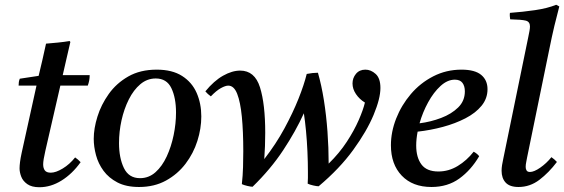

<svg xmlns="http://www.w3.org/2000/svg" viewBox="-20 -772 2365 805"><path d="M348 -413H233L170 -139Q161 -100 161 -83Q161 -67 168 -57.5Q175 -48 193 -48Q214 -48 243 -65.5Q272 -83 295 -112Q308 -103 318 -92Q283 -43 238 -15Q193 13 145 13Q113 13 94.5 0Q76 -13 69 -31.5Q62 -50 62 -66Q62 -77 64 -93Q66 -109 71 -132L133 -413H58Q58 -421 59 -428Q60 -435 63 -442L142 -454Q149 -483 157.5 -519.5Q166 -556 173 -589Q197 -591 222.5 -593.5Q248 -596 272 -600L275 -596Q268 -566 261 -535.5Q254 -505 243 -457H356Q356 -445 354 -434.5Q352 -424 348 -413Z M824 -284Q824 -233 807.5 -181Q791 -129 758 -85.5Q725 -42 676 -15Q627 12 563 12Q509 12 472.5 -7Q436 -26 414 -56Q392 -86 382.5 -121.5Q373 -157 373 -190Q373 -233 388.5 -283Q404 -333 436 -378Q468 -423 518 -451.5Q568 -480 637 -480Q702 -480 743.5 -453.5Q785 -427 804.5 -382.5Q824 -338 824 -284ZM718 -300Q718 -362 698.5 -402.5Q679 -443 633 -443Q597 -443 568.5 -419Q540 -395 520 -355Q500 -315 489.5 -267.5Q479 -220 479 -172Q479 -110 499.5 -67.5Q520 -25 567 -25Q604 -25 632 -50Q660 -75 679 -116Q698 -157 708 -205.5Q718 -254 718 -300Z M994 0Q998 -36 999 -71.5Q1000 -107 1000 -138Q1000 -221 994 -282.5Q988 -344 974.5 -378.5Q961 -413 937 -413Q925 -413 906 -402.5Q887 -392 864 -368Q857 -373 851.5 -378Q846 -383 841 -389Q877 -433 915 -454.5Q953 -476 987 -476Q1048 -476 1070 -406Q1092 -336 1092 -215Q1092 -189 1091 -160Q1090 -131 1088 -105Q1137 -168 1172.5 -233.5Q1208 -299 1231.5 -358Q1255 -417 1266 -462Q1291 -467 1313 -467Q1328 -415 1338 -352Q1348 -289 1353 -220.5Q1358 -152 1358 -86Q1403 -130 1434 -177.5Q1465 -225 1484 -268.5Q1503 -312 1510 -342Q1487 -356 1472.5 -377.5Q1458 -399 1458 -422Q1458 -445 1472.5 -462.5Q1487 -480 1512 -480Q1535 -480 1555 -462Q1575 -444 1575 -403Q1575 -359 1546.5 -290.5Q1518 -222 1461 -143.5Q1404 -65 1316 9Q1308 9 1293 5.5Q1278 2 1270 -2Q1271 -13 1271 -25.5Q1271 -38 1271 -51Q1271 -91 1269 -136Q1267 -181 1263 -223Q1259 -265 1254 -297Q1220 -222 1167.5 -142.5Q1115 -63 1039 11Q1032 11 1017 7.5Q1002 4 994 0Z M2024 -398Q2024 -359 1999 -328.5Q1974 -298 1931.5 -276Q1889 -254 1837 -240Q1785 -226 1731 -220Q1725 -189 1725 -162Q1725 -112 1747 -82.5Q1769 -53 1818 -53Q1861 -53 1899 -76Q1937 -99 1966 -136Q1982 -127 1989 -117Q1955 -59 1906 -23.5Q1857 12 1789 12Q1710 12 1664.5 -35.5Q1619 -83 1619 -163Q1619 -219 1641 -275Q1663 -331 1702.5 -377.5Q1742 -424 1796.5 -452Q1851 -480 1915 -480Q1971 -480 1997.5 -458Q2024 -436 2024 -398ZM1739 -255Q1786 -261 1829.5 -277.5Q1873 -294 1901 -321.5Q1929 -349 1929 -389Q1929 -411 1919 -424.5Q1909 -438 1887 -438Q1856 -438 1827 -411.5Q1798 -385 1775 -343Q1752 -301 1739 -255Z M2292 -113Q2305 -104 2315 -93Q2281 -48 2241.5 -18Q2202 12 2154 12Q2117 12 2100 -6.5Q2083 -25 2083 -56Q2083 -67 2085 -80Q2087 -93 2090 -106L2195 -617Q2198 -631 2200 -642.5Q2202 -654 2202 -661Q2202 -681 2184.5 -685.5Q2167 -690 2119 -691Q2118 -698 2117.5 -704.5Q2117 -711 2118 -718Q2172 -722 2223.5 -729.5Q2275 -737 2312 -752L2325 -745Q2315 -708 2304.5 -664Q2294 -620 2283 -565L2190 -112Q2189 -105 2186.5 -93.5Q2184 -82 2184 -72Q2184 -63 2188 -57Q2192 -51 2202 -51Q2219 -51 2245 -69Q2271 -87 2292 -113Z"/></svg>

Font: Tiro Devanagari Marathi
Style: Italic
Weight: 400
Italic angle: -11°
Designer: Devanagari: John Hudson & Fiona Ross, assisted by Paul Hanslow. Latin: John Hudson with Paul Hanslow, assisted by Kaja S
Foundry: Tiro Typeworks Ltd.
Version: Version 1.52